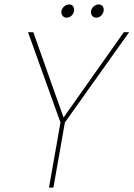

<svg xmlns="http://www.w3.org/2000/svg" viewBox="-20 -850 605 870"><path d="M254 -295 107 -704H131L271 -309H262L541 -704H565L274 -295L222 0H202ZM282 -770Q271 -770 264.5 -777.5Q258 -785 258 -795Q258 -804 263 -812Q268 -820 276 -825Q284 -830 293 -830Q304 -830 310 -823Q316 -816 316 -805Q316 -792 306 -781Q296 -770 282 -770ZM416 -770Q405 -770 398.5 -777.5Q392 -785 392 -795Q392 -804 397 -812Q402 -820 410 -825Q418 -830 427 -830Q438 -830 444 -823Q450 -816 450 -806Q450 -792 440 -781Q430 -770 416 -770Z"/></svg>

Font: Poppins Variable
Style: Italic
Weight: 100
Italic angle: -10°
Designer: Jonny Pinhorn
Foundry: Indian Type Foundry
Version: Version 6.000